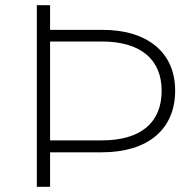

<svg xmlns="http://www.w3.org/2000/svg" viewBox="-20 -720 755 740"><path d="M173 0V-133H373C549 -133 655 -221 655 -370C655 -443 630 -501 580 -543C530 -584 461 -605 373 -605H173V-700H122V0ZM373 -560C522 -560 603 -491 603 -370C603 -247 522 -179 373 -179H173V-560Z"/></svg>

Font: Montserrat Light
Style: Regular
Weight: 300
Designer: Julieta Ulanovsky
Foundry: Julieta Ulanovsky
Version: Version 7.200